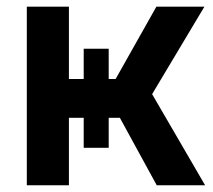

<svg xmlns="http://www.w3.org/2000/svg" viewBox="-20 -550 631 570"><path d="M59.6 -530.3H184.6V-315.4H228.5V-405.3H302.7V-315.4H323.2L444.3 -530.3H586.9L431.6 -270.5L588.9 0H445.3L335.9 -200.2H302.7V-111.3H228.5V-200.2H184.6V0H59.6Z"/></svg>

Font: Pretendard Std SemiBold
Style: Regular
Weight: 600
Designer: Base glyphs from Inter by Rasmus Andersson; Hangeul glyphs from Noto Sans CJK(Source Han Sans) by Jang Soo-young and Kan
Foundry: Kil Hyung-jin
Version: Version 1.309